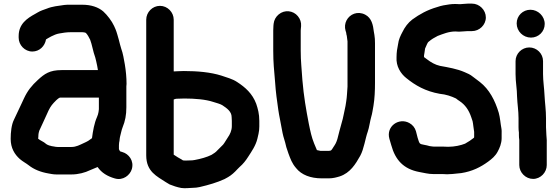

<svg xmlns="http://www.w3.org/2000/svg" viewBox="-20 -769 3002 1034"><path d="M661.5 -317C661.5 -351.7 657.8 -389 652.3 -422.1C647.5 -448.5 642.3 -482.5 632.7 -507.4C628.3 -519.2 624.6 -538.6 620 -554.4L612 -582.6C608.4 -594 605.9 -603.3 602.4 -611.1L594.4 -629.1C582.1 -656.1 557.2 -688.3 536.3 -707.3C509.4 -730.7 469.8 -743.5 424 -743.5H361C350.7 -743.5 338.6 -744 327.2 -742.4C293.6 -737.6 261.5 -734.6 232.5 -722.7C215.9 -716.6 198.5 -711.5 182.6 -701.8L168.9 -693.9C125.7 -670.3 80.5 -639.8 80.5 -575V-566C80.5 -526.2 113.7 -491.5 154 -491.5C192.6 -491.5 221.7 -520.5 227.8 -556.7C230.9 -559 235.4 -561.7 237.8 -562.9L255.8 -572.9C267.5 -578.8 284.8 -586.6 299 -588.7C318.2 -592.1 337.8 -595.5 359 -595.5H424C427.3 -595.5 430.6 -594.5 434 -594.5C435 -594.5 437.6 -593.6 442.2 -592C452.3 -581.1 457.7 -570.7 465.6 -554.9C475.8 -528.9 481.1 -491 493.1 -459.2L497.8 -440.2C501.7 -421.8 505.1 -408.6 507.4 -391.5H311C247.7 -391.5 219.5 -371.3 184.6 -339.2C150.4 -308 128.4 -280.6 108.7 -238.3L96.7 -212.4C82.4 -183.7 68.5 -151 54.8 -123.6C41.8 -97.5 37.5 -57.3 37.5 -21C37.5 28 58.6 62.4 86.8 87.4C102.3 100.9 121.9 110.9 134.2 120.8C162.7 143.6 200 158.3 241.9 165.3L258.8 168.3C266.5 169.7 275.5 170.5 284 170.5H365C401.5 170.5 438 160.8 465.1 147.4C476.7 142.8 492.1 136.6 505.6 130.5C527.4 162 558.9 180.7 598.5 192C643 205 680.5 174 690 141.5C703.1 96.6 672.9 59.4 639.4 50C633.8 48.4 630.5 47.7 626.9 46C624.9 43.4 621.9 38.4 620.5 34.3V12.9C620.9 9.9 621.4 5.3 621.5 -0.6C622.7 -6.4 624.5 -14.1 624.5 -21C624.5 -23.6 624.9 -26.8 626 -30.6C631.9 -51.1 633.5 -66.6 640.6 -84.3C653.8 -116.5 660.5 -149.1 660.5 -191V-304C660.5 -307.7 661.5 -312.5 661.5 -317ZM186.5 -33C186.5 -47.8 189.5 -60.4 191.5 -65.1C203.2 -92.4 219.5 -123.3 231.5 -152L241.3 -173.6C253.8 -198.6 261.5 -207.8 283.4 -229.7C290 -235.2 294.7 -240.2 302.9 -243.5L512.5 -243.5V-180.8L510.6 -165.8C509 -156.5 506.6 -148.2 502.6 -139.1C487.4 -104.9 480.8 -65.2 475.4 -24.9L455.1 -10.5C447.5 -5.8 440 -2.6 430.8 1.7C409.1 11.6 390.3 22.5 365 22.5H290C286.7 22.5 283.3 22.2 280.1 21.7L263.2 18.7C262.6 18.6 261.7 18.5 261 18.5C257.6 18.5 256.7 17 253.8 16.6C244 15.2 230.9 9.2 225.8 4.2C216.8 -4.9 195.6 -12.7 185.5 -22C185.6 -23.8 186.5 -29.4 186.5 -33Z M939 -237.5C950.1 -237.5 959.8 -237.8 973.4 -238.5C1029.5 -238.4 1087.1 -233.8 1128.2 -220.1C1144.8 -214.9 1166.4 -209.3 1177.2 -202.5C1202.1 -185.9 1227.5 -168.4 1227.5 -138C1227.5 -131.3 1228.5 -124.7 1228.5 -118V-90C1228.5 -66 1218.5 -45.5 1207.8 -30.2C1199.8 -18.8 1189.6 0.4 1181.5 9.9C1173.2 19.5 1162 28.1 1150.6 40.8C1141.9 50.9 1133.2 56.2 1118.9 65.1C1094 77.4 1061.2 86.6 1028 92.7L1015.1 94.5C992.7 94.7 967.2 97.6 962.8 93.2C962.1 92.4 960.8 91.4 959.6 90.8C943.9 83 932.1 74.4 915.5 64L915.5 -233.2C922.3 -235.7 925.4 -237.5 939 -237.5ZM939 -385.5C930.7 -385.5 923.5 -385.2 915.5 -384.4V-663C915.5 -703.2 882.1 -737.5 841.5 -737.5C800.9 -737.5 767.5 -703.2 767.5 -663V68C767.5 155.9 826.2 180.8 872.1 211.4C872.2 211.5 872.4 211.6 872.6 211.7L892.6 223.7C892.9 223.9 893.7 224.3 894.2 224.5C911.5 231.7 934 239.2 956 243.3C979.4 246.7 1000.2 242.5 1019 242.5C1031 242.5 1044.1 240.9 1055.8 238.2C1104.1 227 1149 213.9 1189.2 195.4C1189.4 195.3 1189.8 195.1 1190.1 194.9L1208.1 184.9C1226.6 174.4 1243.8 158.4 1258.1 142.6L1270.5 130.2C1288.8 114.5 1304 95.4 1317.6 73.7C1334.3 47.7 1357.4 15 1366.2 -22.2L1372.2 -48.2C1375.1 -61.3 1376.5 -74.4 1376.5 -88V-118C1376.5 -156.1 1368.7 -183.5 1359.8 -210.2C1339.2 -265 1301 -298.9 1256.9 -327.4C1230.8 -344.8 1200.7 -351.7 1172 -361.9C1114.2 -380.1 1043.7 -386.5 970 -386.5C958.7 -386.5 948.2 -385.5 939 -385.5Z M1480.4 -691C1465.2 -678.1 1456 -661.3 1453.6 -641.3L1452.5 -630C1451.8 -620.2 1451.5 -612.2 1451.5 -605V-496C1451.5 -429 1456 -394.4 1461.5 -327.1C1464.7 -274.6 1472.6 -220.3 1478.6 -178.3C1482.8 -147.3 1492.9 -104 1497.7 -73.9C1503.4 -41.7 1508 -26.4 1516 -0.6L1521.9 23.3C1525.5 35.5 1529.1 46.3 1533.3 57.4C1544.2 86.5 1551.9 109.9 1574.4 136C1603.6 173.1 1652.9 191.5 1713 191.5H1751C1774 191.5 1793.2 185.9 1809.8 180.9C1866.2 162.1 1894.8 114.8 1919.9 70.1C1940.3 33 1947.3 -23.8 1960.7 -60.7C1967.6 -79.5 1973.5 -120.7 1978.9 -138.3C1985.4 -159.3 1987 -178.1 1991.3 -199.7C1997.7 -238.2 1999.5 -281.3 1999.5 -323V-536C1999.5 -552.7 1998.7 -567.6 1996.3 -581.2L1993.4 -597.8C1989.2 -634.5 1981.5 -672 1946.8 -690.1C1905.6 -711.5 1863.4 -692.6 1846.2 -659.2C1837.8 -643 1835.2 -623.3 1841 -603.5C1842.4 -598.6 1844.5 -594 1844.5 -592C1844.5 -586.3 1846 -582.5 1847.7 -575.7L1849.6 -560.5C1850.2 -555.4 1850.8 -550.8 1851.5 -546.1V-302.5C1849.4 -276.5 1848.6 -247.5 1844.7 -224L1840.7 -198.5C1834.6 -173.5 1828.1 -131.7 1820.1 -107.8C1812.8 -84.5 1803.9 -45.9 1797 -20.5C1790.4 0.6 1786.7 6.4 1775.6 23.1C1766.4 36.9 1765.5 43.5 1751 43.5H1705.9C1702.6 42.9 1693.9 41 1686.7 39.3C1681.9 29.2 1676.7 16.6 1671.6 3.4C1657.7 -31.4 1652 -59.4 1643.3 -101.5C1628.2 -180 1616 -248.9 1608.5 -337.9C1604.5 -404 1599.5 -435.5 1599.5 -496V-605C1599.5 -607.6 1599.7 -611.2 1600.4 -616.7L1601.5 -627.9C1603.1 -647.9 1597 -666.4 1584.1 -682C1559.1 -712.3 1513 -718.6 1480.4 -691Z M2388 169.5C2407.9 169.5 2427 167 2442.2 165.4L2462.2 163.4C2462.4 163.4 2462.7 163.4 2462.9 163.4C2523.8 154 2568.7 130.9 2609.4 101.1C2628.4 87.2 2647.7 71.2 2660 47.9C2670.2 29.3 2681.5 3.8 2681.5 -25V-46C2681.5 -56.5 2682.2 -68 2680.3 -77.5C2675.4 -101.9 2673.4 -135.7 2666 -161.5C2646.1 -228 2615.4 -287.7 2563.8 -327.8C2546.7 -341.7 2539.2 -345.4 2527 -355.6C2511.7 -368.4 2497.3 -373.8 2482 -380.5C2441.5 -398.2 2395.8 -405.8 2349.5 -414.3C2323.9 -419.9 2299.9 -433.9 2280.7 -448.8C2274.7 -453.6 2268.3 -457.6 2263.5 -461.6V-470.2C2264.7 -479.3 2267.6 -492.8 2269.2 -507.6C2275.9 -522.4 2283.3 -541.7 2287.6 -543.8C2288.3 -544.2 2289.5 -544.9 2290.2 -545.6C2303.7 -557.4 2318.9 -566.4 2337 -575.5C2365.4 -586.2 2397 -599.5 2432 -599.5C2437.8 -599.5 2444.8 -598.5 2452 -598.5C2469.1 -598.5 2486.4 -601.5 2499 -601.5H2522C2561.8 -601.5 2596.5 -634.7 2596.5 -675C2596.5 -715.1 2562.1 -749.5 2522 -749.5H2499C2485.2 -749.5 2470.8 -746.6 2457.4 -746.5C2448.9 -747.1 2439.4 -747.5 2432 -747.5C2420.8 -747.5 2410.2 -746.8 2400.2 -745.4C2377.9 -742.2 2358.5 -739.4 2334.2 -730.9C2281.4 -715.7 2239.7 -692.5 2200.5 -664C2177.6 -646.5 2159.8 -622.8 2146.8 -595.6C2137.2 -577.6 2126.7 -556.4 2123.6 -530C2119.2 -510 2115.6 -487.4 2115.5 -461.5C2112.1 -411.4 2138.6 -372.1 2167.1 -349.3C2216.4 -309 2271.5 -277.3 2348.8 -263.7C2349.1 -263.6 2349.5 -263.6 2349.9 -263.6C2380.9 -260.7 2410.7 -250.8 2435.7 -238.7C2441.2 -233.6 2449.9 -228 2455.1 -224.6C2484.9 -204.7 2505 -176.6 2518.1 -137L2525 -116.5C2528.5 -102 2529.7 -79.3 2533.5 -58.8V-30L2532 -26.9C2519.5 -16.5 2501.5 -4.7 2484.6 4.7C2460.9 14 2428.6 21.4 2393.5 21.5C2386.3 20.9 2375.9 20.5 2366 20.5H2316C2312.3 20.5 2309.5 20 2306.8 19.6L2293.7 17.8C2284.7 15.1 2274.5 12.7 2263.2 10.7C2238.1 6.3 2239.5 5.6 2229 -27.5L2220.1 -62.3C2214.4 -81.7 2202.2 -96.6 2184.6 -106.4C2128.9 -137.3 2058 -89.5 2077 -21.6L2087 12.4C2109 93.3 2153.7 141.3 2237.9 157.3C2263.1 161.2 2284 168.5 2316 168.5H2366C2374.2 168.5 2381.2 169.5 2388 169.5Z M2756.5 -440V-370C2756.5 -326.8 2764.5 -289.2 2764.5 -249.7C2766.3 -205.8 2772.5 -173.6 2772.5 -132V-84C2772.5 -73.8 2773.1 -64.2 2774.5 -55.1V-42C2774.5 -33 2775.1 -24.2 2776.5 -15.1V120C2776.5 160.1 2810.9 194.5 2851 194.5C2891.3 194.5 2924.5 159.8 2924.5 120V-3.5C2925.4 -17.9 2922.5 -31.7 2922.5 -42C2922.5 -56 2920.5 -72 2920.5 -84V-132C2920.5 -177.9 2914.6 -212.1 2912.5 -255.5C2910.9 -294.2 2904.5 -333.1 2904.5 -370V-440C2904.5 -480.4 2870.8 -513.5 2830.5 -513.5C2790.2 -513.5 2756.5 -480.4 2756.5 -440ZM2762.5 -643C2762.5 -600.8 2797.2 -566.5 2839.5 -566.5C2880.2 -566.5 2913.5 -598.8 2913.5 -640C2913.5 -682 2877.7 -716.5 2836.5 -716.5C2795.8 -716.5 2762.5 -684.2 2762.5 -643Z"/></svg>

Font: Smoothie
Style: SeBd
Weight: 600
Foundry: Cannot Into Space Fonts
Version: Version 0.8